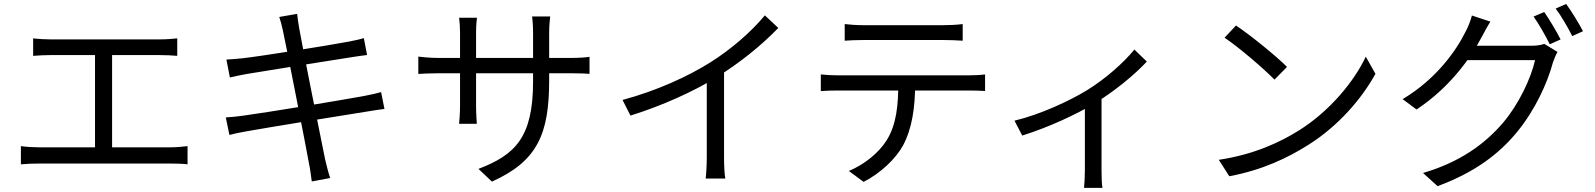

<svg xmlns="http://www.w3.org/2000/svg" viewBox="-20 -860 7960 958"><path d="M145.4 -668.6V-581.3C170.1 -583.7 209.9 -585.1 229.3 -585.1H778.6C807 -585.1 839.1 -583.7 864.4 -581.3V-668.6C840.1 -665.9 809.2 -663.5 778.6 -663.5H229.3C208.7 -663.5 171.4 -665.3 145.4 -668.6ZM454.1 -81.8H539.3V-618.7H454.1ZM84.2 -130.9V-40.1C115 -42.9 145 -43.9 172.4 -43.9H833.2C852.7 -43.9 889.2 -43.5 915.8 -40.1V-130.9C890.4 -128.2 863.3 -125 833.2 -125H172.4C144.7 -125 113.6 -126.8 84.2 -130.9Z M1391.7 -707C1403.4 -655.2 1510.2 -111.3 1520.9 -48.6C1527.5 -19.2 1530.7 11.3 1535.7 45.4L1627.4 28.2C1617.8 -0.1 1609.6 -34 1602.6 -62.8C1588.6 -128.7 1478.9 -677.2 1472.4 -721.7C1468.6 -743.6 1464.4 -772.1 1462.6 -790.8L1373.4 -775.4C1380.1 -754.7 1386.5 -732.8 1391.7 -707ZM1109.7 -562.8 1127 -473.4C1156.7 -480.4 1180 -485.2 1208 -490.3C1295.1 -505.4 1636.2 -559.2 1739.9 -575.5C1766.4 -579.5 1796.6 -584.1 1811.6 -585.5L1795.4 -669.7C1778.4 -664.7 1752.9 -658.4 1723.6 -653C1628.6 -634.8 1283.3 -579.6 1193 -569.6C1161.4 -566.2 1134.9 -564.2 1109.7 -562.8ZM1106.6 -274.1 1124.7 -186.7C1146.5 -192.7 1174.1 -198.5 1213 -205.3C1314.7 -223.6 1675.3 -282 1808 -302.9C1845.4 -308.9 1877.4 -314.4 1898.3 -316.4L1881.5 -400.4C1860.4 -394.2 1831.9 -387.9 1793.5 -380.5C1673.8 -358.5 1301.2 -297.2 1194.8 -283.1C1168.7 -279.3 1130.3 -275.1 1106.6 -274.1Z M2720.1 -459.4V-696C2720.1 -735.2 2724.1 -767.8 2725.3 -777.9H2635C2636.5 -768.2 2639.8 -735.2 2639.8 -696V-453C2639.8 -172.7 2549 -86.9 2367.3 -17.3L2434.5 46.2C2662.7 -56.1 2720.1 -193.2 2720.1 -459.4ZM2359.9 -771.6H2270.9C2273.6 -748.8 2275.4 -720.5 2275.4 -699V-332.6C2275.4 -294.6 2271.8 -252 2270.6 -242.2H2359.1C2358.4 -252 2355.4 -295.8 2355.4 -332.6V-699.3C2355.4 -733.7 2358.7 -762.2 2359.9 -771.6ZM2067.2 -577.6V-491.1C2078.6 -491.9 2123.8 -494.5 2167.4 -494.5H2830.2C2874.4 -494.5 2910.6 -492.7 2921.5 -491.5V-576.5C2907.9 -574.1 2874.4 -570.9 2829.8 -570.9H2167.4C2125 -570.9 2076.2 -576.1 2067.2 -577.6Z M3086.2 -361.3 3125.8 -283.3C3286.7 -333.2 3445.8 -406.2 3555.3 -474.4C3672.1 -547 3777.5 -631.8 3863.4 -720.5L3796.4 -783.3C3727.3 -700 3627.3 -613.3 3522.6 -547.7C3411.8 -478.5 3259.1 -407.9 3086.2 -361.3ZM3506.5 -506.3V-75.9C3506.5 -38.3 3503.7 11.6 3501 30.7H3599C3594.7 11.2 3592.7 -38.3 3592.7 -75.9V-532.1Z M4194.7 -739.9V-656.9C4220.4 -658.9 4253.2 -660.3 4286.3 -660.3C4343.2 -660.3 4634.9 -660.3 4690 -660.3C4718.9 -660.3 4753.8 -658.9 4783.4 -656.9V-739.9C4754.4 -736.1 4718.5 -734.4 4690 -734.4C4634.9 -734.4 4343.2 -734.4 4285.1 -734.4C4253 -734.4 4223.2 -736.7 4194.7 -739.9ZM4075.5 -488.6V-405.6C4102.9 -407.6 4132.2 -408.4 4162.4 -408.4C4220.1 -408.4 4763.6 -408.4 4816.8 -408.4C4841.3 -408.4 4873 -407.4 4895.1 -406V-488.6C4870.8 -485.5 4837.8 -484.1 4816.8 -484.1C4763.6 -484.1 4220.1 -484.1 4162.4 -484.1C4131.4 -484.1 4102.8 -485.8 4075.5 -488.6ZM4546.4 -448.4 4462.4 -448C4461.8 -337.5 4454 -239.6 4404 -160.1C4364.6 -96.8 4292.7 -39.2 4215.4 -6.9L4289.1 47.6C4374 4 4449.5 -67.9 4486 -134.6C4530.6 -218.2 4546.4 -322.9 4546.4 -448.4Z M5041.8 -257.9 5080.5 -183.6C5213.6 -225 5352.8 -290.8 5436.4 -340.9C5540.7 -403.4 5644.9 -490.5 5702.2 -552.8L5640.1 -612.9C5588.8 -549.3 5496.6 -466.7 5402.4 -409.1C5320.8 -359.1 5173.6 -289.2 5041.8 -257.9ZM5393.1 -364V-9.5C5393.1 20.5 5390.7 62.2 5388.9 77.5H5481.1C5477.2 62.2 5476.2 20.5 5476.2 -9.5V-384.4Z M6147 -732.7 6090 -671.9C6164.4 -622.1 6288.6 -514.6 6339.2 -462.7L6401.6 -526.2C6346.4 -581.7 6217.9 -685.7 6147 -732.7ZM6061.3 -62.6 6113.6 19.3C6280.5 -11.6 6406.8 -73.4 6507 -136.5C6658.1 -231.4 6774.5 -367.4 6842.9 -491.7L6794.7 -577.3C6736.8 -454 6615.3 -305.7 6460.9 -209C6365.9 -149.6 6235.7 -88.7 6061.3 -62.6Z M7685 -800.1 7631.9 -777.4C7658.9 -739.6 7692.8 -679.4 7712.6 -639L7766.7 -663.1C7746.3 -703.6 7710 -764.3 7685 -800.1ZM7794.6 -840.2 7742.1 -817.4C7770.3 -780 7802.9 -723.5 7824.8 -680L7878.5 -704.2C7859.7 -741.2 7821.2 -803.4 7794.6 -840.2ZM7751.4 -601 7685.2 -641.1C7668.9 -634.9 7646.6 -631.7 7619.7 -631.7C7588.3 -631.7 7341.2 -631.7 7300.9 -631.7L7268.8 -560H7639.3C7619 -468.8 7557.5 -339.1 7479.8 -247.8C7388.7 -141.2 7264 -50.7 7080.3 3.1L7153 68.9C7340.4 -0.8 7460.1 -92.2 7551 -203.2C7640 -312 7701.3 -447 7728.3 -547.7C7733.4 -563.7 7743.3 -587 7751.4 -601ZM7416.4 -752.1 7324.2 -782.6C7318.1 -757 7303.2 -720.9 7293.2 -703.3C7249.3 -613.8 7151.2 -468.2 6978.5 -365.3L7048 -313.7C7208.9 -420.1 7313.7 -563.1 7372.3 -673.7C7382.2 -692.4 7400 -726.1 7416.4 -752.1Z"/></svg>

Font: Source Han Sans JP VF
Style: Regular
Weight: 250
Designer: Ryoko NISHIZUKA 西塚涼子 (kana, bopomofo & ideographs); Paul D. Hunt (Latin, Greek & Cyrillic); Sandoll Communications 산돌커뮤니
Foundry: Adobe
Version: Version 2.004;hotconv 1.0.118;makeotfexe 2.5.65603